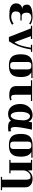

<svg xmlns="http://www.w3.org/2000/svg" viewBox="1935 -2488 823 4734"><g transform="rotate(90 2347.0 -121.5)"><path d="M381 61Q312 61 258 56Q204 51 165 36Q126 21 101 -6.5Q76 -34 65 -78Q61 -95 63.5 -124.5Q66 -154 81 -183Q96 -212 125 -233.5Q154 -255 202 -255Q144 -262 119 -292.5Q94 -323 94 -380Q94 -419 119.5 -444.5Q145 -470 188 -485.5Q231 -501 287.5 -507Q344 -513 405 -513Q426 -513 450.5 -509Q475 -505 499.5 -498.5Q524 -492 546 -483Q568 -474 583 -464L563 -428Q517 -457 485 -469.5Q453 -482 419 -482Q358 -482 325.5 -453.5Q293 -425 293 -368Q293 -309 316.5 -276Q340 -243 385 -243H487V-213H362Q311 -213 286.5 -183Q262 -153 262 -96Q262 -42 298.5 -14Q335 14 404 14Q429 14 470.5 2Q512 -10 563 -44L591 -5Q572 6 550.5 18Q529 30 504 39.5Q479 49 449 55Q419 61 381 61Z M1021 -65Q1074 -131 1105 -235.5Q1136 -340 1156 -472H1085V-503H1260V-472H1200Q1184 -372 1162 -292Q1140 -212 1113.5 -147Q1087 -82 1058 -29Q1029 24 997 71H893L680 -472H617V-503H942V-472H872Z M1764 -482Q1825 -451 1852.5 -387Q1880 -323 1880 -220Q1880 -143 1864.5 -88Q1849 -33 1815.5 2.5Q1782 38 1728.5 54.5Q1675 71 1599 71Q1524 71 1470.5 54.5Q1417 38 1383.5 2.5Q1350 -33 1334.5 -88Q1319 -143 1319 -220Q1319 -297 1334.5 -352.5Q1350 -408 1383 -443.5Q1416 -479 1469 -496Q1522 -513 1597 -513H1907V-482ZM1691 -397Q1691 -428 1682.5 -445Q1674 -462 1660.5 -470.5Q1647 -479 1631 -480.5Q1615 -482 1599 -482H1597Q1582 -482 1566 -480Q1550 -478 1537.5 -470Q1525 -462 1517 -444.5Q1509 -427 1509 -397V-45Q1509 -14 1517.5 3Q1526 20 1539 28.5Q1552 37 1568 38.5Q1584 40 1599 40Q1615 40 1631 38.5Q1647 37 1660.5 28.5Q1674 20 1682.5 3Q1691 -14 1691 -45Z M1959 -503H2470V-472H2316L2317 -85Q2318 -49 2323 -28.5Q2328 -8 2337.5 2Q2347 12 2359.5 14Q2372 16 2388 16Q2400 16 2415.5 12.5Q2431 9 2445 5L2456 41Q2441 46 2409.5 54Q2378 62 2331 62Q2207 62 2154.5 18.5Q2102 -25 2102 -113V-472H1959Z M2790 91Q2734 91 2688.5 70.5Q2643 50 2611 11.5Q2579 -27 2561.5 -83Q2544 -139 2544 -209Q2544 -280 2566 -336.5Q2588 -393 2625.5 -432Q2663 -471 2712 -492Q2761 -513 2814 -513Q2877 -513 2918.5 -486Q2960 -459 2985 -414Q2987 -446 2991.5 -468Q2996 -490 2997 -497H3177L3174 -484Q3164 -435 3152.5 -378.5Q3141 -322 3132 -268Q3123 -214 3117 -167Q3111 -120 3111 -88Q3111 -54 3115.5 -32Q3120 -10 3127.5 3.5Q3135 17 3146 22.5Q3157 28 3170 28Q3175 28 3186 25Q3197 22 3214 14L3224 80Q3216 85 3191.5 88Q3167 91 3122 91Q3052 91 3012 75.5Q2972 60 2961 20V19Q2932 52 2887 71.5Q2842 91 2790 91ZM2834 26Q2852 26 2870 11Q2888 -4 2902.5 -30Q2917 -56 2926.5 -90.5Q2936 -125 2939 -164L2941 -200Q2943 -220 2944.5 -241Q2946 -262 2947 -281V-302Q2944 -343 2933 -371.5Q2922 -400 2907 -417.5Q2892 -435 2875 -442.5Q2858 -450 2843 -450Q2824 -450 2805 -436.5Q2786 -423 2771 -393.5Q2756 -364 2747 -319Q2738 -274 2738 -211Q2738 -86 2764.5 -30Q2791 26 2834 26Z M3727 -482Q3788 -451 3815.5 -387Q3843 -323 3843 -220Q3843 -143 3827.5 -88Q3812 -33 3778.5 2.5Q3745 38 3691.5 54.5Q3638 71 3562 71Q3487 71 3433.5 54.5Q3380 38 3346.5 2.5Q3313 -33 3297.5 -88Q3282 -143 3282 -220Q3282 -297 3297.5 -352.5Q3313 -408 3346 -443.5Q3379 -479 3432 -496Q3485 -513 3560 -513H3870V-482ZM3654 -397Q3654 -428 3645.5 -445Q3637 -462 3623.5 -470.5Q3610 -479 3594 -480.5Q3578 -482 3562 -482H3560Q3545 -482 3529 -480Q3513 -478 3500.5 -470Q3488 -462 3480 -444.5Q3472 -427 3472 -397V-45Q3472 -14 3480.5 3Q3489 20 3502 28.5Q3515 37 3531 38.5Q3547 40 3562 40Q3578 40 3594 38.5Q3610 37 3623.5 28.5Q3637 20 3645.5 3Q3654 -14 3654 -45Z M4182 -284V30H4252V61H3923V30H3993V-472H3923V-503H4182V-399Q4260 -513 4387 -513Q4487 -513 4543 -464.5Q4599 -416 4599 -332V239H4669V270H4342V239H4410V-365Q4410 -464 4342 -464Q4307 -464 4277.5 -447.5Q4248 -431 4227 -405Q4206 -379 4194 -347Q4182 -315 4182 -284Z"/></g></svg>

Font: Cafe24 ClassicType
Style: Regular
Weight: 400
Designer: Cafe24 thkim, hmlim, mnelim & 4IR
Foundry: Cafe24
Version: Version 1.000